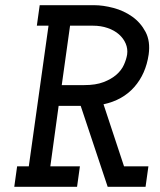

<svg xmlns="http://www.w3.org/2000/svg" viewBox="-20 -720 616 740"><path d="M46 -79H91L167 -621H122L133 -700H343Q377 -700 417 -689.5Q457 -679 489.5 -656Q522 -633 541 -597Q560 -561 553 -510Q542 -435 497.5 -384.5Q453 -334 379 -318L458 -79H552L541 0H395L291 -312H206L174 -79H288L277 0H35ZM218 -392H305Q349 -392 379 -403.5Q409 -415 428.5 -432Q448 -449 457.5 -470Q467 -491 470 -510Q473 -532 464.5 -552Q456 -572 438.5 -587.5Q421 -603 395 -612Q369 -621 338 -621H250Z"/></svg>

Font: Josefin Slab
Style: Bold Italic
Weight: 700
Italic angle: -12°
Designer: Santiago Orozco
Foundry: Typemade
Version: Version 2.000